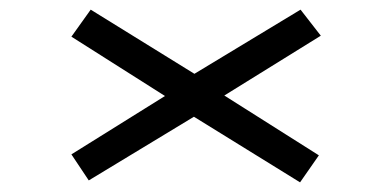

<svg xmlns="http://www.w3.org/2000/svg" viewBox="-20 -523 790 398"><path d="M602 -145 382 -281 164 -149 128 -203 322 -324 128 -447 168 -503 383 -370 603 -503 645 -449 445 -325 641 -201Z"/></svg>

Font: Inconsolata ExtraExpanded
Style: Regular
Weight: 400
Width: 8
Monospace: yes
Designer: Raph Levien, Cyreal, Brenton Simpson
Foundry: Raph Levien, Cyreal, Google
Version: Version 3.001; ttfautohint (v1.8.2.53-6de2)